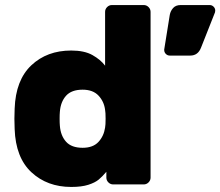

<svg xmlns="http://www.w3.org/2000/svg" viewBox="-20 -730 872 760"><path d="M396 -683Q396 -694 404 -702Q412 -710 423 -710H549Q560 -710 568 -702Q576 -694 576 -683V-27Q576 -16 568 -8Q560 0 549 0H428Q417 0 409 -8Q401 -16 401 -27V-50Q385 -31 370.5 -19Q356 -7 329.5 1.5Q303 10 262 10Q167 10 104.5 -48Q42 -106 38 -219L37 -260L38 -300Q42 -413 104 -471.5Q166 -530 262 -530Q314 -530 346 -512Q378 -494 396 -470ZM307 -145Q348 -145 369.5 -168Q391 -191 396 -225Q398 -235 398 -260Q398 -285 396 -295Q392 -328 370 -351.5Q348 -375 307 -375Q263 -375 241.5 -351Q220 -327 217 -288Q216 -278 216 -260Q216 -242 217 -232Q220 -193 241.5 -169Q263 -145 307 -145ZM695 -710H810Q819 -710 825.5 -703.5Q832 -697 832 -688Q832 -684 831 -681L776 -542Q764 -510 733 -510H652Q643 -510 636.5 -516.5Q630 -523 630 -532V-534L652 -671Q655 -687 665.5 -698.5Q676 -710 695 -710Z"/></svg>

Font: Rubik
Style: Regular
Weight: 700
Designer: Hubert & Fischer
Foundry: Hubert & Fischer
Version: Version 1.100